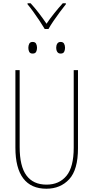

<svg xmlns="http://www.w3.org/2000/svg" viewBox="-20 -1142 570 1172"><path d="M263 10Q170 10 122 -53Q74 -116 74 -241V-714H100V-245Q100 -127 141.5 -71Q183 -15 264 -15Q341 -15 385.5 -68.5Q430 -122 430 -241V-714H456V-237Q456 -106 402.5 -48Q349 10 263 10ZM350 -815Q336 -815 329.5 -825.5Q323 -836 323 -850Q323 -865 329.5 -875.5Q336 -886 350 -886Q365 -886 371 -875.5Q377 -865 377 -850Q377 -836 371.5 -825.5Q366 -815 350 -815ZM179 -815Q164 -815 158.5 -825.5Q153 -836 153 -850Q153 -864 158.5 -875Q164 -886 179 -886Q195 -886 200.5 -875Q206 -864 206 -850Q206 -836 200.5 -825.5Q195 -815 179 -815ZM253 -965Q240 -987 221.5 -1015Q203 -1043 183.5 -1070Q164 -1097 148 -1116V-1122H167Q192 -1095 218 -1061Q244 -1027 264 -997Q284 -1027 310 -1059.5Q336 -1092 363 -1122H382V-1116Q365 -1095 345 -1068Q325 -1041 306.5 -1014Q288 -987 276 -965Z"/></svg>

Font: Noto Sans Mono Condensed Thin
Style: Regular
Weight: 100
Width: 3
Designer: Monotype Design Team
Foundry: Monotype Imaging Inc.
Version: Version 2.014; ttfautohint (v1.8.4.7-5d5b)